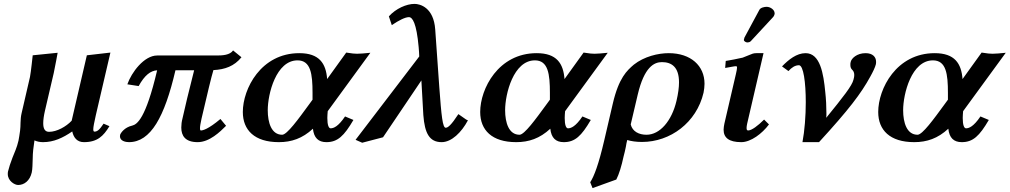

<svg xmlns="http://www.w3.org/2000/svg" viewBox="-20 -718 5185 986"><path d="M73 232C104 232 132.9 211 143 168C147 151 147 122 148 96C148 67 152 35 157 3C170 9 185 12 201 12C256 12 303 -10 351 -43C358 -11 376 12 411 12C480 12 511 -19 542 -70L512 -83C491 -51 479 -42 465 -42C461 -42 459 -46 459 -54C459 -66 464 -90 472 -126L547 -448L426 -434L348 -98C320 -68 272 -41 232 -41C210 -41 202 -58 202 -85C202 -103 205.2 -125 211 -150L256 -343C263 -375 276 -447 276 -447L148 -434C148 -434 139 -348 134 -323L91 -137C83 -104 87 -72 83 -46C80 -26 78 -10 75 4C67 40 54 66 44 92C34 118 26 142 21 163C20 167 20 172 20 176C20 211 55 232 73 232Z M1094 -433H787C720 -433 655 -346 634 -285L692 -276C723 -332 753 -355 787 -357C728 -106 683 -79 659 -73C619 -64 600 -35 597 -26C597 -23 596 -21 596 -18C596 6 625 12 642 12C754 12 825 -117 881 -357H977C948 -244 930 -167 917 -109C913 -94 911 -78 911 -63C911 -21 931 12 995 12C1056 12 1110 -41 1141 -72L1112 -107C1049 -54 1021 -48 1012 -48C1008 -48 1007 -52 1007 -59C1007 -69 1010 -86 1015 -109C1046 -242 1065 -322 1076 -358C1135 -361 1183 -378 1220 -424L1177 -459C1161 -435 1122 -433 1094 -433Z M1585 -206 1566 -180C1511.9 -106 1454 -26 1429 -26C1374 -26 1355 -88 1355 -152C1355 -236 1398 -408 1508 -408C1576 -408 1585 -338 1585 -241ZM1517 -445C1320 -445 1227 -262 1227 -143C1227 -50 1287 12 1412 12C1477 12 1533 -7 1587 -57C1592 -10 1615 12 1656 12C1714 12 1747 -20 1795 -102L1752 -120C1717 -68 1693 -59 1678 -59C1668 -59 1661 -76 1661 -112C1661 -122 1662 -135 1663 -147L1882 -447C1853 -444 1828 -442 1814 -442C1802 -442 1789 -443 1758 -448L1660 -312C1654 -392 1620 -445 1517 -445Z M2374 -104 2334 -132C2297 -75 2280 -62 2269 -62C2253 -62 2247 -121 2236 -270L2215 -567C2207 -680 2137 -698 2109 -698C2067 -698 2013 -674 1977 -634L1992 -589C2029 -614 2061 -630 2080 -630C2098 -630 2119 -600 2130 -476C2131 -460 2133 -443 2133 -428L1806 0L1840 15L1947 -13L2144 -305L2154 -127C2161 -34 2185 12 2248 12C2299 12 2350 -38 2383 -100Z M2804 -206 2785 -180C2730.9 -106 2673 -26 2648 -26C2593 -26 2574 -88 2574 -152C2574 -236 2617 -408 2727 -408C2795 -408 2804 -338 2804 -241ZM2736 -445C2539 -445 2446 -262 2446 -143C2446 -50 2506 12 2631 12C2696 12 2752 -7 2806 -57C2811 -10 2834 12 2875 12C2933 12 2966 -20 3014 -102L2971 -120C2936 -68 2912 -59 2897 -59C2887 -59 2880 -76 2880 -112C2880 -122 2881 -135 2882 -147L3101 -447C3072 -444 3047 -442 3033 -442C3021 -442 3008 -443 2977 -448L2879 -312C2873 -392 2839 -445 2736 -445Z M3145 204C3159 177 3172 134 3182 87C3186 72 3191 52 3194 36C3196 24 3198 12 3201 1C3221 7 3246 11 3277 11C3422 11 3557 -88 3593 -242C3596 -258 3598 -273 3598 -288C3598 -380 3528 -445 3414 -445C3360 -445 3288 -428 3235 -386C3200 -356 3158 -319 3127 -186L3083 3C3053.9 127.8 3031 187 3011 218L3023 248ZM3454 -200C3429.8 -97 3369 -26 3300 -26C3262 -26 3228 -42 3219 -79L3255 -232C3288.4 -373.9 3339 -399 3379 -399C3429 -399 3467 -374 3467 -295C3467 -269 3462.9 -238 3454 -200Z M3917 -683C3906 -683 3886 -679 3880 -668L3803 -525C3802 -523 3800 -515 3800 -513C3800 -506 3811 -500 3818 -500C3822 -500 3831 -501 3836 -507L3949 -629C3954 -634 3957 -641 3958 -646V-650C3958 -668 3936 -683 3917 -683ZM3901 -445H3864C3849 -445 3841 -441 3829 -436C3819 -432 3805 -426 3794 -422C3770 -416 3725 -408 3707 -405L3704 -369C3740 -375 3750 -378 3760 -378C3763 -378 3765 -376 3765 -371C3765 -365 3763 -354 3759 -337L3700 -83C3698 -72 3696 -62 3696 -52C3696 -11 3723 12 3787 12C3836 12 3894 -32 3929 -79L3904 -104C3872 -72 3840 -48 3822 -48C3816 -48 3814 -52 3814 -61C3814 -66 3815 -74 3817 -83Z M4425 -445C4380 -445 4353 -418 4349 -401C4347 -396 4347 -390 4347 -385C4347 -375 4349 -367 4356 -360C4361 -355 4367 -348 4367 -333C4367 -327 4366 -319 4363 -309C4356 -278 4310 -220 4223 -113C4224 -120 4224 -127 4224 -135C4224 -171 4222 -211 4218 -246C4209 -340 4192 -445 4117 -445C4071 -445 4030 -412 3996 -377L4029 -353C4045 -371 4063 -383 4083 -383C4106 -383 4118 -295 4118 -193C4118 -123 4112 -46 4101 12H4186C4340 -156 4402 -238 4449 -324C4463 -349 4474 -372 4478 -388C4479 -393 4479 -397 4479 -401C4479 -425 4462 -445 4425 -445Z M4848 -206 4829 -180C4774.9 -106 4717 -26 4692 -26C4637 -26 4618 -88 4618 -152C4618 -236 4661 -408 4771 -408C4839 -408 4848 -338 4848 -241ZM4780 -445C4583 -445 4490 -262 4490 -143C4490 -50 4550 12 4675 12C4740 12 4796 -7 4850 -57C4855 -10 4878 12 4919 12C4977 12 5010 -20 5058 -102L5015 -120C4980 -68 4956 -59 4941 -59C4931 -59 4924 -76 4924 -112C4924 -122 4925 -135 4926 -147L5145 -447C5116 -444 5091 -442 5077 -442C5065 -442 5052 -443 5021 -448L4923 -312C4917 -392 4883 -445 4780 -445Z"/></svg>

Font: Linux Libertine O
Style: Bold Italic
Weight: 700
Italic angle: -11.5°
Designer: Philipp H. Poll
Foundry: Philipp H. Poll
Version: Version 4.1.0